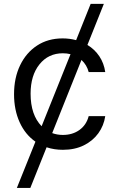

<svg xmlns="http://www.w3.org/2000/svg" viewBox="-20 -747 598 972"><path d="M505.7 -727.3 422.6 -519.5Q459.5 -497.2 483 -462Q506.4 -426.8 512.8 -382.1H429Q419.7 -418.3 392.4 -443.5L244.3 -73.2Q269.5 -63.9 298.3 -63.9Q347.3 -63.9 382.3 -89.1Q417.3 -114.3 429 -159.1H512.8Q505.7 -110.8 477.8 -72.3Q449.9 -33.7 404.3 -11.2Q358.7 11.4 298.3 11.4Q254.3 11.4 215.9 -1.4L133.5 204.5H65.3L159.4 -29.8Q107.6 -65.7 79.4 -128.2Q51.1 -190.7 51.1 -269.9Q51.1 -353 81.9 -416.7Q112.6 -480.5 167.8 -516.5Q223 -552.6 296.9 -552.6Q332.7 -552.6 365.4 -543.7L438.9 -727.3ZM337 -472.7Q318.5 -477.3 298.3 -477.3Q224.8 -477.3 179.9 -421.3Q134.9 -365.4 134.9 -272.7Q134.9 -165.1 190.7 -108Z"/></svg>

Font: Inter Alia
Style: Regular
Weight: 400
Designer: Rasmus Andersson (Latin, Greek, Cyrillic etc.) and Evan from Shavian.info (Shavian, old style figures)
Foundry: Shavian.info
Version: Version 0.001;git-37ab20767